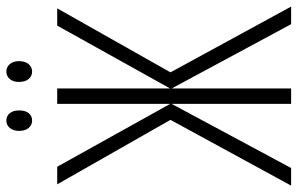

<svg xmlns="http://www.w3.org/2000/svg" viewBox="-182 -728 909 586"><g transform="rotate(-90 272.0 -434.5)"><path d="M199.7 -368.2 2.9 -713.9H56.6L248.5 -369.1V-713.9H295.4V-369.1L487.3 -713.9H540L344.7 -368.2L545.4 0H491.7L295.4 -364.7V0H248.5V-364.7L52.7 0H-1ZM166 -830.1Q166 -847.7 174.8 -858.4Q183.6 -869.1 197.8 -869.1Q211.4 -869.1 220 -858.6Q228.5 -848.1 228.5 -830.1Q228.5 -811 220 -800.8Q211.4 -790.5 197.8 -790.5Q183.6 -790.5 174.8 -801.3Q166 -812 166 -830.1ZM315.4 -830.6Q315.4 -848.1 324.2 -858.6Q333 -869.1 347.2 -869.1Q360.4 -869.1 369.6 -858.9Q378.9 -848.6 378.9 -830.6Q378.9 -812 369.9 -801.3Q360.8 -790.5 347.2 -790.5Q333 -790.5 324.2 -801.3Q315.4 -812 315.4 -830.6Z"/></g></svg>

Font: Open Sans Condensed Light
Style: Regular
Weight: 300
Width: 3
Designer: Monotype Design Team
Foundry: Monotype Imaging Inc.
Version: Version 3.003; ttfautohint (v1.8.4)